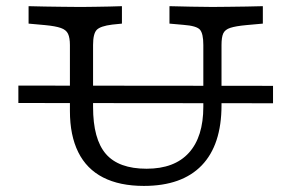

<svg xmlns="http://www.w3.org/2000/svg" viewBox="-20 -591 926 622"><path d="M39.5 -257.3V-313.7L864.5 -312.9V-256.5ZM206.5 -369.4V-445.2Q206.5 -468.5 200.4 -481.5Q194.4 -494.4 177 -500.4Q159.7 -506.5 125.8 -509.7L72.6 -514.5V-571Q96.8 -570.2 125.4 -569.8Q154 -569.4 182.7 -569Q211.3 -568.5 235.5 -568.5H243.5H247.6Q266.9 -568.5 289.1 -569Q311.3 -569.4 333.9 -569.8Q356.5 -570.2 375 -571V-514.5L343.5 -511.3Q304.8 -506.5 293.1 -494Q281.5 -481.5 281.5 -445.2V-369.4ZM446 11.3Q367.7 11.3 314.1 -16.1Q260.5 -43.5 233.5 -98Q206.5 -152.4 206.5 -231.5V-369.4H281.5V-244.4Q281.5 -140.3 323 -92.3Q364.5 -44.4 454.8 -44.4Q545.2 -44.4 591.9 -96Q638.7 -147.6 638.7 -245.2V-369.4H697.6V-250Q697.6 -121.8 633.5 -55.2Q569.4 11.3 446 11.3ZM638.7 -369.4V-445.2Q638.7 -482.3 627.8 -494.8Q616.9 -507.3 574.2 -510.5L529 -514.5V-571Q559.7 -570.2 598.4 -569.4Q637.1 -568.5 667.7 -568.5Q691.9 -568.5 721 -569Q750 -569.4 779 -569.8Q808.1 -570.2 831.5 -571V-514.5L778.2 -509.7Q743.5 -506.5 726.2 -500.8Q708.9 -495.2 703.2 -482.7Q697.6 -470.2 697.6 -445.2V-369.4Z"/></svg>

Font: Playfair 5pt SemiExpanded Light
Style: Regular
Weight: 300
Width: 6
Designer: Claus Eggers Sørensen
Foundry: Claus Eggers Sørensen
Version: Version 2.203